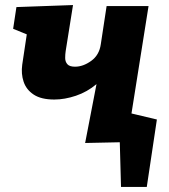

<svg xmlns="http://www.w3.org/2000/svg" viewBox="-20 -561 669 760"><path d="M317 5 362 -228Q325 -197 280.5 -182Q236 -167 195 -167Q143 -167 113.5 -186.5Q84 -206 73.5 -237.5Q63 -269 68 -305L86 -425L32 -447L45 -533L269 -541L240 -359Q238 -346 238 -331.5Q238 -317 246.5 -307Q255 -297 277 -297Q309 -297 341 -320Q373 -343 379 -386L402 -537H568L500 -109L567 -86L553 0ZM459 179 454 -4H420L399 -136L601 -88L561 179Z"/></svg>

Font: Bitter ExtraBold
Style: Italic
Weight: 800
Italic angle: -9°
Designer: Sol Matas, and Bitter project Authors
Foundry: Sol Matas
Version: Version 2.001